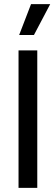

<svg xmlns="http://www.w3.org/2000/svg" viewBox="-20 -902 269 922"><path d="M69 0V-660H159V0ZM143 -734H72L129 -882H221Z"/></svg>

Font: Bricolage Grotesque 10pt Condensed
Style: Regular
Weight: 400
Width: 3
Designer: Mathieu Triay
Foundry: Atelier Triay
Version: Version 1.000; ttfautohint (v1.8.4.7-5d5b);gftools[0.9.29]